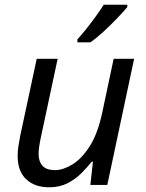

<svg xmlns="http://www.w3.org/2000/svg" viewBox="-20 -786 619 816"><path d="M189 10Q128 10 91.5 -24Q55 -58 55 -123Q55 -146 58.5 -166.5Q62 -187 66 -209L136 -536H225L153 -199Q144 -156 144 -132Q144 -100 160.5 -81.5Q177 -63 214 -63Q248 -63 287.5 -87Q327 -111 361 -164Q395 -217 414 -305L463 -536H550L436 0H364L375 -99H370Q351 -75 325.5 -49.5Q300 -24 266.5 -7Q233 10 189 10ZM309 -606V-619Q327 -638 347.5 -664Q368 -690 387.5 -717Q407 -744 421 -766H521V-756Q507 -739 479.5 -710Q452 -681 421 -652.5Q390 -624 364 -606Z"/></svg>

Font: Noto Sans IKEA
Style: Italic
Weight: 400
Italic angle: -12°
Designer: Monotype Design Team
Foundry: Monotype Imaging Inc.
Version: Version 2.001